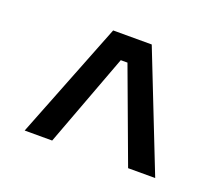

<svg xmlns="http://www.w3.org/2000/svg" viewBox="-79 -840 745 644"><g transform="rotate(20 293.5 -518.5)"><path d="M159.2 -310.1H61L225.1 -727.1H362.8L526.9 -310.1H430.2L307.1 -642.1H283.2Z"/></g></svg>

Font: Sora Medium
Style: Regular
Weight: 500
Designer: Jonathan Barnbrook, Julián Moncada
Foundry: Barnbrook Fonts
Version: Version 2.000